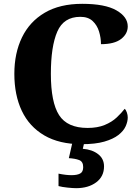

<svg xmlns="http://www.w3.org/2000/svg" viewBox="-20 -744 730 1004"><path d="M407 10Q290 10 211.5 -36Q133 -82 94 -164.5Q55 -247 55 -358Q55 -466 95 -548.5Q135 -631 214 -677.5Q293 -724 410 -724Q529 -724 588.5 -690Q648 -656 648 -606Q648 -567 613 -540Q578 -513 508 -513Q508 -546 498 -579Q488 -612 464.5 -634Q441 -656 400 -656Q313 -656 279.5 -578.5Q246 -501 246 -358Q246 -209 289 -142Q332 -75 438 -75Q490 -75 527.5 -90.5Q565 -106 590 -129.5Q615 -153 632 -175Q639 -169 643.5 -155.5Q648 -142 648 -130Q648 -108 637 -83.5Q626 -59 599 -38Q572 -17 525.5 -3.5Q479 10 407 10ZM378 240Q362 240 333 237Q304 234 286 229V164Q325 172 354 172Q383 172 399 163.5Q415 155 415 130Q415 101 394 93Q373 85 340 83L361 -9H423L413 34Q462 38 493 62Q524 86 524 126Q524 179 483 209.5Q442 240 378 240Z"/></svg>

Font: Noto Serif Lao ExtraBold
Style: Regular
Weight: 800
Designer: Monotype Design Team
Foundry: Monotype Imaging Inc.
Version: Version 2.003; ttfautohint (v1.8.4.7-5d5b)